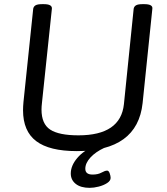

<svg xmlns="http://www.w3.org/2000/svg" viewBox="-20 -722 806 925"><path d="M350 6Q218 6 154.5 -42Q91 -90 91 -191Q91 -200 91.5 -209.5Q92 -219 93 -230L140 -680Q142 -691 151.5 -696.5Q161 -702 183 -702H191Q232 -702 230 -680L182 -225Q181 -217 180.5 -209Q180 -201 180 -194Q180 -125 222 -97.5Q264 -70 358 -70Q561 -70 577 -220L624 -680Q626 -691 635.5 -696.5Q645 -702 667 -702H675Q717 -702 714 -680L667 -225Q642 6 350 6ZM412 183Q369 183 345 164Q321 145 321 114Q321 76 352 39.5Q383 3 433 -17L483 -10Q440 10 415.5 37Q391 64 391 91Q391 119 426 119Q452 119 469 109.5Q486 100 496 100Q504 100 508.5 113Q513 126 513 135Q513 149 496 160Q479 171 455.5 177Q432 183 412 183Z"/></svg>

Font: Asap Semi Expanded Semi Expanded Regular
Style: Italic
Weight: 400
Width: 6
Italic angle: -6°
Designer: Pablo Cosgaya
Foundry: Omnibus-Type
Version: Version 3.001; ttfautohint (v1.8.4.7-5d5b)